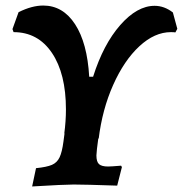

<svg xmlns="http://www.w3.org/2000/svg" viewBox="-20 -666 660 693"><path d="M620 -562 613 -549Q608 -550 597 -550Q538 -550 483 -499Q428 -448 388.5 -359.5Q349 -271 336 -164L335 -168L330 -129Q328 -111 328 -105Q328 -82 337.5 -73.5Q347 -65 370 -65Q381 -65 417 -68L420 -63L403 4Q285 0 246 0Q213 0 96 7L110 -59Q149 -63 167.5 -71Q186 -79 195 -98Q204 -117 209 -155L213 -185L212 -184Q218 -229 218 -271Q218 -400 167.5 -475Q117 -550 29 -550L25 -561L47 -622Q95 -646 136 -646Q207 -646 251 -578.5Q295 -511 302 -389H316Q353 -506 414 -575.5Q475 -645 538 -645Q573 -645 604 -621Z"/></svg>

Font: Alegreya
Style: Bold Italic
Weight: 700
Italic angle: -7°
Designer: Juan Pablo del Peral
Foundry: Huerta Tipografica
Version: Version 2.007; ttfautohint (v1.6)